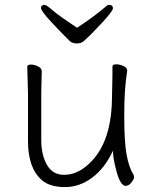

<svg xmlns="http://www.w3.org/2000/svg" viewBox="-20 -746 630 782"><path d="M294 -633Q363 -678 413 -721Q418 -726 425 -726Q440 -726 440 -712Q440 -702 400 -658Q360 -614 324 -581Q312 -569 293.5 -569Q275 -569 265 -578Q236 -606 191.5 -653.5Q147 -701 147 -713.5Q147 -726 162 -726Q169 -726 195 -703.5Q221 -681 294 -633ZM150 -456 148 -368V-175Q148 -116 171 -75Q194 -34 241 -34Q288 -34 330 -68Q433 -151 436 -342Q438 -418 438 -442V-475Q438 -484 453 -484Q468 -484 483 -477Q498 -470 498 -459V-457Q486 -385 486 -277Q486 -169 495.5 -116.5Q505 -64 524 -34Q526 -30 526 -23.5Q526 -17 515.5 -3Q505 11 492 11Q471 11 455.5 -44.5Q440 -100 440 -132Q407 -61 355.5 -22.5Q304 16 244.5 16Q185 16 152 -11Q94 -60 94 -171V-368L91 -474Q91 -483 105.5 -483Q120 -483 135 -475.5Q150 -468 150 -456Z"/></svg>

Font: LXGW WenKai Lite Light
Style: Regular
Weight: 300
Designer: LXGW / Fontworks Inc.
Foundry: LXGW / Fontworks Inc.
Version: Version 1.511; March 25, 2025